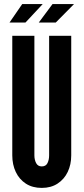

<svg xmlns="http://www.w3.org/2000/svg" viewBox="-20 -910 408 938"><path d="M184 8Q138.5 8 106.2 -13Q74 -34 57 -70Q40 -106 40 -151V-735H148V-151Q148 -129.5 156.5 -113.2Q165 -97 184 -97Q204 -97 212 -113.2Q220 -129.5 220 -151V-735H328V-151Q328 -106 310.8 -70Q293.5 -34 261.2 -13Q229 8 184 8ZM169.5 -800 236.5 -890H341.5L252.5 -800ZM26.5 -800 88.5 -890H188.5L104.5 -800Z"/></svg>

Font: League Gothic
Style: Regular
Weight: 400
Designer: The League of Moveable Type
Version: Version 2.001